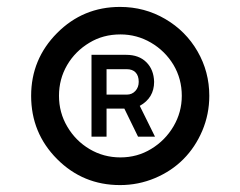

<svg xmlns="http://www.w3.org/2000/svg" viewBox="-20 -808 695 555"><path d="M327 -273Q220 -273 145 -348.2Q70 -423.5 70 -531Q70 -637 145 -712.5Q220 -788 327 -788Q398 -788 457.5 -753.2Q517 -718.5 551 -659.5Q585 -600.5 585 -531Q585 -478 564.8 -430.2Q544.5 -382.5 510.2 -348Q476 -313.5 428 -293.2Q380 -273 327 -273ZM328 -353Q377 -353 417 -377.5Q457.5 -402 481.5 -442.8Q505.5 -483.5 505.5 -531Q505.5 -580 481.5 -620.5Q457 -661 416.2 -684.8Q375.5 -708.5 328 -708.5Q278 -708.5 238.5 -684.5Q197.5 -660 174 -619.8Q150.5 -579.5 150.5 -531Q150.5 -482.5 174.5 -442Q198.5 -401 239 -377Q279.5 -353 328 -353ZM288 -413H244.5V-649.5H345Q381.5 -649.5 403 -628.2Q424.5 -607 425.5 -571.5Q425.5 -525 384 -502L428 -413H379L339.5 -494H288ZM288 -608V-534.5H346.5Q361.5 -534.5 371.2 -545Q381 -555.5 381 -571.5Q381 -589 372 -598.5Q363 -608 346.5 -608Z"/></svg>

Font: Vortex Mix
Style: Bold
Weight: 700
Designer: Mikhail Sharanda
Foundry: Mikhail Sharanda
Version: Version 4.504;Glyphs 3.1.2 (3151)